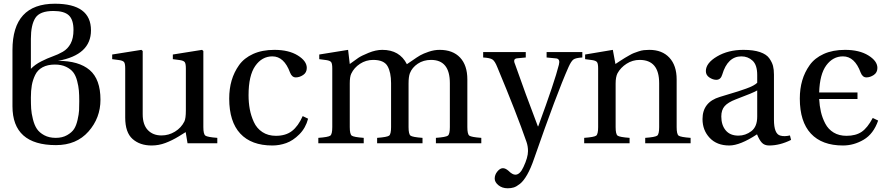

<svg xmlns="http://www.w3.org/2000/svg" viewBox="-20 -770 4766 1032"><path d="M280 -29Q315 -29 340.5 -43.5Q366 -58 378 -76.5Q390 -95 397 -126Q404 -157 405 -176.5Q406 -196 406 -226Q406 -259 404 -283Q402 -307 394.5 -335.5Q387 -364 373.5 -381.5Q360 -399 335 -411Q310 -423 275 -423Q236 -423 209 -408.5Q182 -394 169 -367Q156 -340 151 -311.5Q146 -283 146 -245Q146 -210 147.5 -185.5Q149 -161 157 -129Q165 -97 178.5 -77Q192 -57 218 -43Q244 -29 280 -29ZM146 -561V-400Q168 -423 201.5 -440Q235 -457 263.5 -467Q292 -477 318 -492Q344 -507 359.5 -535.5Q375 -564 375 -609Q375 -664 350 -687.5Q325 -711 267 -711Q194 -711 170 -673.5Q146 -636 146 -561ZM292 -443Q404 -443 462 -393.5Q520 -344 520 -234Q520 -136 455.5 -63Q391 10 281 10Q47 10 47 -199V-501Q47 -750 275 -750Q469 -750 469 -607Q469 -475 292 -443Z M583 -452V-477L740 -502L747 -496V-403V-156Q747 -100 774.5 -71Q802 -42 848 -42Q887 -42 920.5 -62.5Q954 -83 971 -117Q979 -133 979 -177V-402Q979 -428 973 -436Q967 -444 947 -447L909 -452V-477L1066 -502L1073 -496V-406V-87Q1073 -49 1084 -41Q1095 -33 1148 -29V0H988L978 -60Q977 -59 941 -37Q905 -15 869 -1.5Q833 12 795 12Q732 12 692.5 -23Q653 -58 653 -138V-402Q653 -428 647 -436Q641 -444 621 -447Z M1212 -240Q1212 -293 1225 -337.5Q1238 -382 1265 -420Q1292 -458 1340.5 -480Q1389 -502 1455 -502Q1532 -502 1580.5 -472Q1629 -442 1629 -405Q1629 -380 1609.5 -367Q1590 -354 1570 -354Q1549 -354 1539 -380Q1507 -467 1444 -467Q1388 -467 1352 -415.5Q1316 -364 1316 -258Q1316 -219 1322.5 -183.5Q1329 -148 1344.5 -114Q1360 -80 1390.5 -60Q1421 -40 1463 -40Q1516 -40 1549.5 -66Q1583 -92 1607 -146L1636 -132Q1623 -82 1589 -48Q1555 -14 1518.5 -1Q1482 12 1444 12Q1331 12 1271.5 -52Q1212 -116 1212 -240Z M1691 0V-29Q1745 -33 1755.5 -41Q1766 -49 1766 -87V-402Q1766 -428 1760 -436Q1754 -444 1734 -447L1696 -452V-477L1851 -502L1860 -426Q1890 -448 1906 -459Q1922 -470 1961 -486Q2000 -502 2035 -502Q2128 -502 2167 -425Q2171 -427 2196.5 -445Q2222 -463 2238.5 -472.5Q2255 -482 2284.5 -492Q2314 -502 2343 -502Q2414 -502 2453 -460.5Q2492 -419 2492 -343V-87Q2492 -49 2502.5 -41Q2513 -33 2567 -29V0H2323V-29Q2377 -33 2387.5 -41Q2398 -49 2398 -87V-323Q2398 -448 2297 -448Q2256 -448 2225.5 -427.5Q2195 -407 2183 -376Q2176 -357 2176 -321V-87Q2176 -49 2186.5 -41Q2197 -33 2251 -29V0H2007V-29Q2061 -33 2071.5 -41Q2082 -49 2082 -87V-323Q2082 -381 2063 -414.5Q2044 -448 1986 -448Q1947 -448 1915 -427Q1883 -406 1868 -374Q1860 -358 1860 -321V-87Q1860 -49 1870.5 -41Q1881 -33 1935 -29V0Z M2577 -461V-490H2806V-461L2763 -457Q2747 -456 2744.5 -447.5Q2742 -439 2748 -426Q2803 -269 2871 -91H2873Q2962 -333 2984 -422Q2992 -453 2970 -456L2918 -461V-490H3110V-461Q3074 -459 3062 -450Q3050 -441 3036 -410Q2972 -266 2851 82Q2833 135 2813.5 169Q2794 203 2775 218Q2756 233 2741.5 237.5Q2727 242 2709 242Q2679 242 2659 225.5Q2639 209 2639 190Q2639 169 2653.5 151.5Q2668 134 2683 134Q2697 134 2713 148Q2734 169 2750 169Q2775 169 2794 127Q2818 76 2818 42Q2818 16 2810 -7Q2757 -160 2653 -409Q2640 -442 2626.5 -450.5Q2613 -459 2577 -461Z M3120 0V-29Q3174 -33 3184.5 -41Q3195 -49 3195 -87V-402Q3195 -428 3189 -436Q3183 -444 3163 -447L3125 -452V-477L3274 -502L3288 -426Q3292 -429 3313 -442.5Q3334 -456 3339 -459Q3344 -462 3361.5 -472Q3379 -482 3387.5 -485Q3396 -488 3411.5 -493.5Q3427 -499 3441 -500.5Q3455 -502 3470 -502Q3539 -502 3578 -460Q3617 -418 3617 -343V-87Q3617 -49 3627.5 -41Q3638 -33 3692 -29V0H3448V-29Q3502 -33 3512.5 -41Q3523 -49 3523 -87V-323Q3523 -448 3418 -448Q3380 -448 3348 -427.5Q3316 -407 3299 -376Q3289 -356 3289 -321V-87Q3289 -49 3299.5 -41Q3310 -33 3364 -29V0Z M3756 -130Q3756 -221 3849 -249Q3864 -254 3896.5 -263.5Q3929 -273 3947.5 -279Q3966 -285 3990 -293.5Q4014 -302 4028.5 -310Q4043 -318 4050 -325V-367Q4050 -421 4025 -444Q4000 -467 3965 -467Q3891 -467 3862 -369Q3854 -341 3830 -341Q3812 -341 3793 -353.5Q3774 -366 3774 -388Q3774 -431 3834 -466.5Q3894 -502 3976 -502Q4030 -502 4065 -490Q4100 -478 4115 -456.5Q4130 -435 4135 -415.5Q4140 -396 4140 -369V-127Q4140 -49 4175 -41Q4196 -35 4226 -42L4232 -18Q4172 12 4114 12Q4089 12 4075 -3Q4061 -18 4049 -48Q3958 12 3900 12Q3833 12 3794.5 -29Q3756 -70 3756 -130ZM3857 -144Q3857 -98 3880.5 -69.5Q3904 -41 3949 -41Q3987 -41 4018.5 -65Q4050 -89 4050 -143V-284Q4031 -272 3935 -236Q3893 -220 3875 -199.5Q3857 -179 3857 -144Z M4279 -240Q4279 -293 4292 -337.5Q4305 -382 4332 -420Q4359 -458 4407.5 -480Q4456 -502 4522 -502Q4599 -502 4647.5 -472Q4696 -442 4696 -405Q4696 -380 4676.5 -367Q4657 -354 4637 -354Q4616 -354 4606 -380Q4574 -467 4511 -467Q4457 -467 4421.5 -419Q4386 -371 4383 -273H4589V-238H4383Q4385 -201 4392.5 -168.5Q4400 -136 4416 -105.5Q4432 -75 4461 -57.5Q4490 -40 4530 -40Q4580 -40 4611.5 -61.5Q4643 -83 4671 -136L4700 -122Q4675 -50 4622 -19Q4569 12 4511 12Q4398 12 4338.5 -52Q4279 -116 4279 -240Z"/></svg>

Font: Linguistics Pro
Style: Regular
Weight: 400
Designer: Stefan Peev, Context Ltd
Foundry: Stefan Peev, Context Ltd
Version: Version 001.000